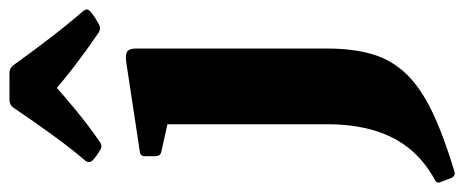

<svg xmlns="http://www.w3.org/2000/svg" viewBox="-344 -487 975 403"><g transform="rotate(-90 143.5 -285.5)"><path d="M84.2 -86V-311.3H243.1V-86ZM-36.8 152.4Q-41.4 144.3 -31.8 139.4Q7.8 117.6 33.2 86.1Q58.7 54.6 71.4 11.6Q84.2 -31.3 84.2 -86H243.1Q243.1 -31.7 231.2 8.5Q219.4 48.7 190.3 79.2Q161.2 109.7 111.2 133.8Q61.1 157.9 -15.3 181Q-23.9 183.2 -28.4 174.8ZM84.2 -311.3V-462L103.4 -417.3L26.8 -434.3Q17.2 -436.4 17.2 -446.4V-469Q17.2 -479.2 27.2 -479.6L213 -507.8Q229.3 -510.4 236.2 -506.3Q243.1 -502.2 243.1 -488V-311.3ZM8.3 -578.7Q1.9 -585.1 7.3 -593.3Q33.6 -624.1 61.9 -663.1Q90.2 -702.1 119.4 -745.5Q125.4 -753.1 135 -753.1H192.1Q201.7 -753.1 207.7 -745.5Q238 -703.2 267.1 -665.6Q296.1 -627.9 322.4 -597.7Q328.2 -589.5 321 -583.5Q315 -578.1 307.7 -573.5Q300.4 -568.9 293.5 -565.1Q284.5 -560.7 276.3 -566.1Q239.2 -591.5 207.7 -615.6Q176.2 -639.7 147.7 -664.9H173.2Q145.8 -640.3 114.4 -614.3Q83 -588.3 46.9 -563.3Q39.3 -557.5 30.3 -562.5Q25 -565.7 19.3 -569.7Q13.7 -573.8 8.3 -578.7Z"/></g></svg>

Font: Hahmlet
Style: Regular
Weight: 400
Designer: Minjoo Ham & Mark Frömberg
Foundry: hypertype
Version: Version 1.002